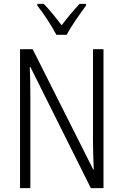

<svg xmlns="http://www.w3.org/2000/svg" viewBox="-20 -967 634 987"><path d="M270 -788H323C346 -833 391 -896 422 -938V-947H389C354 -909 327 -877 297 -837C268 -875 234 -918 205 -947H172V-938C203 -899 246 -834 270 -788ZM512 0V-714H458V-242C458 -202 460 -145 462 -96H459L148 -714H83V0H136V-480C136 -533 135 -579 133 -623H136L447 0Z"/></svg>

Font: Noto Sans Malayalam Condensed Light
Style: Regular
Weight: 300
Width: 3
Designer: Jelle Bosma - Monotype Design Team
Foundry: Monotype Imaging Inc.
Version: Version 2.104